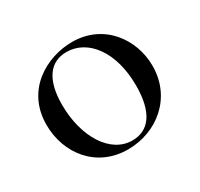

<svg xmlns="http://www.w3.org/2000/svg" viewBox="-98 -519 679 653"><g transform="rotate(-30 241.5 -193.0)"><path d="M234 13C348 13 448 -67 448 -192C448 -297 375 -399 251 -399C152 -399 35 -336 35 -198C35 -85 111 13 234 13ZM262 -6C177 -6 115 -103 115 -231C115 -329 153 -379 217 -379C301 -379 366 -295 366 -162C366 -56 327 -6 262 -6Z"/></g></svg>

Font: Cormorant Infant Book
Style: Regular
Weight: 500
Designer: Christian Thalmann (Catharsis Fonts)
Version: Version 1.000;PS 002.000;hotconv 1.0.88;makeotf.lib2.5.64775